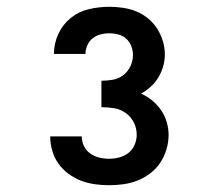

<svg xmlns="http://www.w3.org/2000/svg" viewBox="-20 -863 640 566"><path d="M302 -317Q280 -317 259 -320Q238 -323 218.5 -330.5Q199 -338 181.5 -351Q164 -364 152 -381Q140 -398 134 -419Q128 -440 128 -461H221Q221 -446 227.5 -432.5Q234 -419 246 -410.5Q258 -402 272.5 -398.5Q287 -395 302 -395Q317 -395 332 -399Q347 -403 359 -412.5Q371 -422 377 -436.5Q383 -451 383 -466Q383 -485 374.5 -502Q366 -519 350.5 -530Q335 -541 316.5 -544Q298 -547 279 -547V-625Q296 -625 313 -628Q330 -631 343.5 -641.5Q357 -652 364.5 -668Q372 -684 372 -701Q372 -714 367 -727Q362 -740 352 -749Q342 -758 328.5 -761.5Q315 -765 302 -765Q289 -765 276 -761.5Q263 -758 253 -750Q243 -742 237.5 -729.5Q232 -717 232 -704Q232 -704 232 -704Q232 -704 232 -704H139Q139 -704 139 -704Q139 -704 139 -704Q139 -735 152 -763Q165 -791 188.5 -810Q212 -829 242 -836Q272 -843 302 -843Q322 -843 342.5 -840Q363 -837 381.5 -829.5Q400 -822 416 -809Q432 -796 443 -779Q454 -762 460 -742Q466 -722 466 -702Q466 -685 461 -667.5Q456 -650 447 -635Q438 -620 425 -608Q412 -596 396 -587Q414 -579 429 -566.5Q444 -554 455 -538Q466 -522 471.5 -503Q477 -484 477 -465Q477 -443 470.5 -422Q464 -401 452.5 -383.5Q441 -366 423.5 -352.5Q406 -339 386 -331Q366 -323 344.5 -320Q323 -317 302 -317Z"/></svg>

Font: Iosevka Curly Slab XBdEx
Style: Regular
Weight: 800
Width: 7
Monospace: yes
Designer: Belleve Invis
Foundry: Belleve Invis
Version: Version 11.0.0; ttfautohint (v1.8.3)